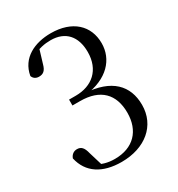

<svg xmlns="http://www.w3.org/2000/svg" viewBox="-179 -859 916 989"><g transform="rotate(-30 278.5 -364.5)"><path d="M256.1 14.6C396.3 14.6 493.4 -65.4 493.4 -188.2C493.4 -303.1 421.6 -379.5 266.4 -387.4V-376.9C403.2 -393.1 472 -472.5 472 -567.3C472 -671.8 397.8 -742.7 269.8 -742.7C174.7 -742.7 86.3 -702.7 69.1 -604.1C75.3 -586.6 89.8 -578.6 106.9 -578.6C131.6 -578.6 146.8 -590.1 155.8 -623.7L182.9 -713.3L139.7 -684.3C179.8 -704.8 214 -711.8 251.3 -711.8C338.3 -711.8 387.3 -657.1 387.3 -564.4C387.3 -457.3 318 -399.3 221.3 -399.3H181V-364.3H226.3C346.5 -364.3 407.6 -301.3 407.6 -191.2C407.6 -84.7 344.3 -16.4 233.4 -16.4C189.7 -16.4 158.2 -26.8 124.5 -45.7L163.6 -12.8L135.3 -106.6C126.3 -144.3 112.4 -158 88.2 -158C69.3 -158 53.6 -147.2 46.5 -127C67.4 -34 142.1 14.6 256.1 14.6Z"/></g></svg>

Font: Source Han Serif TW VF
Style: Regular
Weight: 250
Designer: Ryoko NISHIZUKA 西塚涼子 (kana & ideographs); Frank Grießhammer (Latin, Greek & Cyrillic); Wenlong ZHANG 张文龙 (bopomofo); San
Foundry: Adobe
Version: Version 2.002;hotconv 1.1.0;makeotfexe 2.6.0